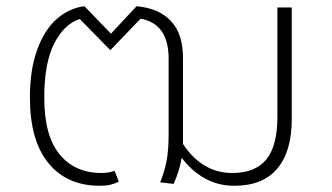

<svg xmlns="http://www.w3.org/2000/svg" viewBox="-20 -585 1066 616"><path d="M916 -561V-202Q916 -99 869.5 -44Q823 11 732 11Q678 11 635 -14Q592 -39 563 -79Q556 -37 537 5L494 0Q508 -35 514.5 -69Q521 -103 521 -156V-397Q521 -509 431 -525L334 -424L236 -524Q186 -508 154 -445.5Q122 -383 122 -271Q122 -150 171 -90Q220 -30 306 -30Q329 -30 348 -37L361 -2Q346 5 333 8Q320 11 300 11Q195 11 135.5 -61.5Q76 -134 76 -272Q76 -362 99.5 -426Q123 -490 162.5 -524.5Q202 -559 251 -565L336 -477L418 -565Q489 -559 528 -518Q567 -477 567 -400V-126V-123Q629 -30 725 -30Q799 -30 834.5 -73.5Q870 -117 870 -210V-561Z"/></svg>

Font: FiraGO ExtraLight
Style: Regular
Weight: 200
Designer: bBox Type
Foundry: bBox Type GmbH
Version: Version 1.001